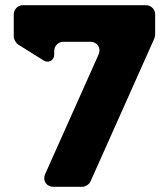

<svg xmlns="http://www.w3.org/2000/svg" viewBox="-20 -720 634 740"><path d="M578 -586V-665C578 -684 562 -700 543 -700H68C49 -700 33 -684 33 -665V-578C33 -569 42 -554 49 -549L148 -487C167 -475 189 -487 189 -510V-524C189 -543 205 -559 224 -559H328C355 -559 371 -535 360 -510L154 -49C143 -24 159 0 186 0H297C309 0 325 -10 329 -21L575 -572C576 -574 578 -585 578 -586Z"/></svg>

Font: Trueno
Style: RoundBd
Weight: 700
Designer: Julieta Ulanovsky, Jasper
Foundry: Julieta Ulanovsky, Cannot Into Space Fonts
Version: Version 3.001